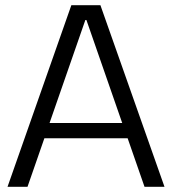

<svg xmlns="http://www.w3.org/2000/svg" viewBox="-20 -720 662 740"><path d="M255 -700H367L614 0H537L472 -187H151L86 0H9ZM451 -246 313 -643H309L171 -246Z"/></svg>

Font: Pathway Extreme 8pt Thin 12pt Light
Style: Regular
Weight: 300
Version: Version 1.001;gftools[0.9.26]